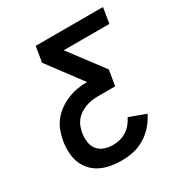

<svg xmlns="http://www.w3.org/2000/svg" viewBox="-171 -863 942 991"><g transform="rotate(-30 300.0 -367.5)"><path d="M271 0Q239 0 207 -5.5Q175 -11 147.5 -24.5Q120 -38 99 -60.5Q78 -83 67 -111.5Q56 -140 54.5 -172.5Q53 -205 58 -238Q63 -267 73.5 -295.5Q84 -324 103 -348Q122 -372 147.5 -390Q173 -408 201.5 -419.5Q230 -431 259 -436Q288 -441 317 -441L166 -643L181 -735H582L567 -643H295L447 -441L432 -349H330Q312 -349 293.5 -346.5Q275 -344 257 -337.5Q239 -331 222 -320Q205 -309 192.5 -293.5Q180 -278 173.5 -260Q167 -242 164 -224Q160 -198 163.5 -172.5Q167 -147 182 -128Q197 -109 221 -100.5Q245 -92 271 -92Q292 -92 312.5 -97Q333 -102 351.5 -113.5Q370 -125 384 -142Q398 -159 408 -179L506 -143Q490 -110 465 -81.5Q440 -53 408 -34Q376 -15 341 -7.5Q306 0 271 0Z"/></g></svg>

Font: Iosevka Curly SmBdEx
Style: Italic
Weight: 600
Width: 7
Italic angle: -9°
Monospace: yes
Designer: Belleve Invis
Foundry: Belleve Invis
Version: Version 11.1.0; ttfautohint (v1.8.3)